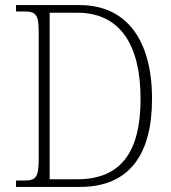

<svg xmlns="http://www.w3.org/2000/svg" viewBox="-20 -734 672 754"><path d="M43 0H294C488 0 577 -127 577 -346C577 -574 479 -714 293 -714H43V-689H71C120 -689 132 -680 132 -607V-110C132 -34 120 -25 71 -25H43ZM283 -30H175V-684H284C454 -684 532 -554 532 -346C532 -137 455 -30 283 -30Z"/></svg>

Font: Noto Serif Ethiopic SemiCondensed ExtraLight
Style: Regular
Weight: 200
Width: 4
Designer: Monotype Design Team
Foundry: Monotype Imaging Inc.
Version: Version 2.102